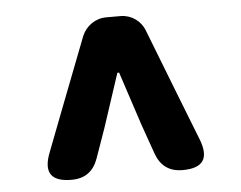

<svg xmlns="http://www.w3.org/2000/svg" viewBox="-40 -814 690 550"><g transform="rotate(-5 304.5 -539.5)"><path d="M144 -539 89 -396C67 -340 85 -312 145 -312C183 -312 208 -330 221 -366L251 -451L302 -606H307L358 -451L388 -366C401 -330 426 -312 464 -312C524 -312 542 -340 520 -396L464 -539L394 -719C383 -748 356 -767 325 -767H284C253 -767 226 -748 214 -720Z"/></g></svg>

Font: GenSenRounded2 TW H
Style: Regular
Weight: 900
Version: Version 2.100;PS 2.1;hotconv 16.6.51;makeotf.lib2.5.65220 DE